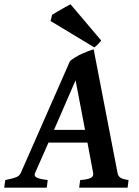

<svg xmlns="http://www.w3.org/2000/svg" viewBox="-44 -872 647 892"><path d="M207 -268.6H351.1L307.1 -499ZM362.3 -209.5H181.2L119.1 -68.8Q112.3 -54.2 126.7 -47.1Q141.1 -40 177.7 -35.6L173.3 0H-24.4L-19.5 -35.6Q11.7 -41.5 29.1 -47.9Q46.4 -54.2 52.7 -68.8L281.2 -588.4Q305.2 -607.9 335.9 -621.8Q366.7 -635.7 391.1 -643.1L502 -68.8Q504.4 -55.2 514.2 -47.4Q523.9 -39.6 553.2 -35.6L548.8 0H323.7L328.6 -35.6Q363.8 -38.1 377.7 -45.4Q391.6 -52.7 388.7 -68.8ZM426.3 -683.6Q418.9 -674.3 410.4 -665.5Q401.9 -656.7 394 -651.9L190.9 -774.4L198.2 -803.2Q205.1 -807.6 222.7 -818.1Q240.2 -828.6 258.3 -838.6Q276.4 -848.6 283.7 -852.1Z"/></svg>

Font: Gentium Plus
Style: Bold Italic
Weight: 700
Italic angle: -8°
Designer: Victor Gaultney, Annie Olsen, Iska Routamaa, Becca Hirsbrunner
Foundry: SIL International
Version: Version 6.101